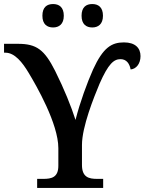

<svg xmlns="http://www.w3.org/2000/svg" viewBox="-24 -931 716 951"><path d="M239 -795C268 -795 292 -811 292 -853C292 -896 268 -911 239 -911C209 -911 186 -896 186 -853C186 -811 209 -795 239 -795ZM433 -795C462 -795 486 -811 486 -853C486 -896 462 -911 433 -911C403 -911 380 -896 380 -853C380 -811 403 -795 433 -795ZM160 0H487V-45H457C416 -45 382 -53 382 -114V-213C382 -303 441 -449 469 -516C513 -616 540 -638 573 -638C603 -638 618 -615 623 -587C650 -589 672 -615 672 -653C672 -693 646 -721 590 -721C529 -721 487 -696 437 -587C408 -522 372 -424 350 -337C329 -403 294 -490 249 -580C196 -685 157 -714 65 -714H-4V-670H3C49 -670 87 -622 118 -570C156 -507 265 -318 265 -197V-110C265 -52 231 -45 190 -45H160Z"/></svg>

Font: Noto Serif Thai Medium
Style: Regular
Weight: 500
Designer: Monotype Design Team
Foundry: Monotype Imaging Inc.
Version: Version 1.901;PS 001.901;hotconv 1.0.88;makeotf.lib2.5.64775